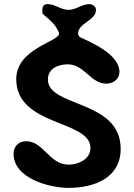

<svg xmlns="http://www.w3.org/2000/svg" viewBox="-20 -907 654 934"><path d="M46 -159C46 -38 223 7 313 7C437 7 567 -40 567 -183C567 -423 213 -384 213 -520C213 -574 263 -594 310 -594C391 -594 421 -500 497 -500C531 -500 561 -522 561 -557C561 -644 421 -702 367 -727C365 -729 361 -738 360 -740V-743C360 -797 447 -805 447 -860C447 -876 428 -887 415 -887C378 -887 350 -859 313 -859C276 -859 249 -887 212 -887C192 -887 186 -876 186 -857C186 -854 186 -842 187 -840C228 -805 250 -789 267 -747V-743C267 -704 59 -671 59 -522C59 -291 420 -325 420 -187C420 -132 360 -106 314 -106C219 -106 193 -220 107 -220C70 -220 46 -194 46 -159Z"/></svg>

Font: Asimov Print
Style: Regular
Weight: 500
Designer: Google
Version: Version 2.000980: 2014